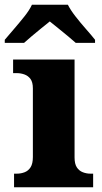

<svg xmlns="http://www.w3.org/2000/svg" viewBox="-45 -786 430 806"><path d="M14 0V-57H26Q43 -57 58.5 -63Q74 -69 83.5 -84Q93 -99 93 -127V-415Q93 -441 83 -454.5Q73 -468 57.5 -473.5Q42 -479 26 -479H10V-536H268V-125Q268 -98 277.5 -83.5Q287 -69 302.5 -63Q318 -57 334 -57H346V0ZM-25 -619Q-9 -638 13.5 -664Q36 -690 57.5 -717Q79 -744 89 -766H240Q251 -744 272 -717Q293 -690 316 -664Q339 -638 354 -619V-606H273Q261 -617 241 -633.5Q221 -650 200 -667Q179 -684 164 -696Q149 -684 128 -667Q107 -650 87.5 -633.5Q68 -617 56 -606H-25Z"/></svg>

Font: Noto Serif Gujarati ExtraBold
Style: Regular
Weight: 800
Version: Version 2.102